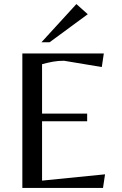

<svg xmlns="http://www.w3.org/2000/svg" viewBox="-20 -925 602 945"><path d="M90 0V-662H491L481 -595L295 -626Q266 -626 241 -621.5Q216 -617 187 -609V-366H409V-328H187V-36L497 -67L487 0ZM184 -717 356 -905 412 -855 224 -717Z"/></svg>

Font: Belleza
Style: Regular
Weight: 400
Designer: Eduardo Rodriguez Tunni
Foundry: Eduardo Rodriguez Tunni
Version: Version 1.003; ttfautohint (v1.8.4.7-5d5b)